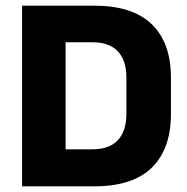

<svg xmlns="http://www.w3.org/2000/svg" viewBox="-20 -659 662 679"><path d="M312.5 0H167.5V-131H307Q367 -131 397 -163.5Q427 -196 427 -256.5V-384.5Q427 -445 397 -477.2Q367 -509.5 307 -509.5H167V-639H312.5Q449 -639 516.8 -573.2Q584.5 -507.5 584.5 -384.5V-256Q584.5 -132.5 517 -66.2Q449.5 0 312.5 0ZM212 0H58V-639H212Z"/></svg>

Font: Anek Devanagari
Style: Bold
Weight: 700
Designer: Kailash Malviya (Devanagari) & Yesha Goshar (Latin)
Foundry: Ek Type
Version: Version 1.003